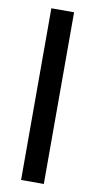

<svg xmlns="http://www.w3.org/2000/svg" viewBox="-86 -778 403 815"><g transform="rotate(10 116.0 -370.0)"><path d="M67 0V-740H165V0Z"/></g></svg>

Font: Encode Sans SC Condensed Medium
Style: Regular
Weight: 500
Width: 3
Designer: Multiple Designers
Foundry: Impallari Type
Version: Version 3.002